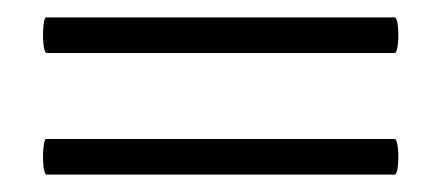

<svg xmlns="http://www.w3.org/2000/svg" viewBox="-20 -300 508 221"><path d="M34 -239Q31 -239 30 -249.5Q29 -260 30 -270Q31 -280 33 -280H434Q437 -280 438 -270Q439 -260 438 -249.5Q437 -239 434 -239ZM34 -99Q31 -99 30 -109Q29 -119 30 -129.5Q31 -140 33 -140H434Q437 -140 438 -129.5Q439 -119 438 -109Q437 -99 434 -99Z"/></svg>

Font: Cormorant Medium
Style: Italic
Weight: 500
Italic angle: -10°
Designer: Christian Thalmann (Catharsis Fonts)
Foundry: Catharsis Fonts
Version: Version 4.000